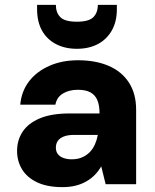

<svg xmlns="http://www.w3.org/2000/svg" viewBox="-20 -755 634 787"><path d="M236 12Q173 12 131.5 -8Q90 -28 70 -61.5Q50 -95 50 -136Q50 -181 73 -215.5Q96 -250 143.5 -270Q191 -290 266 -290H388Q388 -323 379 -344.5Q370 -366 350.5 -376.5Q331 -387 299 -387Q264 -387 238.5 -372Q213 -357 207 -326H63Q68 -381 99 -421.5Q130 -462 182 -485Q234 -508 300 -508Q372 -508 425.5 -485Q479 -462 508.5 -416.5Q538 -371 538 -305V0H413L395 -73Q384 -54 369 -38.5Q354 -23 334 -11.5Q314 0 290 6Q266 12 236 12ZM274 -102Q298 -102 316.5 -110Q335 -118 348 -131.5Q361 -145 369 -163Q377 -181 381 -202H284Q258 -202 241.5 -195.5Q225 -189 217 -177.5Q209 -166 209 -150Q209 -134 217 -123.5Q225 -113 240 -107.5Q255 -102 274 -102ZM295 -555Q246 -555 209 -574.5Q172 -594 152 -630Q132 -666 132 -718V-735H209Q209 -703 227.5 -684.5Q246 -666 295 -666Q344 -666 362.5 -684.5Q381 -703 381 -735H459V-717Q459 -666 438 -629.5Q417 -593 380.5 -574Q344 -555 295 -555Z"/></svg>

Font: DM Sans 24pt Black
Style: Regular
Weight: 900
Designer: Colophon Foundry, Jonny Pinhorn
Foundry: Colophon Foundry
Version: Version 4.004;gftools[0.9.30]